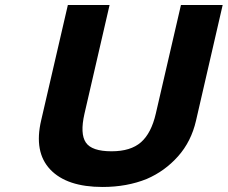

<svg xmlns="http://www.w3.org/2000/svg" viewBox="-20 -734 906 764"><path d="M316 -281Q298 -202 321.5 -167Q345 -132 424 -132Q500 -132 541 -168Q582 -204 600 -282L700 -714H866L760 -254Q741 -171 688.5 -112Q636 -53 564 -22Q485 10 388 10Q246 10 180 -59.5Q114 -129 144 -256L250 -714H416Z"/></svg>

Font: Passageway
Style: BdIt
Weight: 700
Foundry: Ascender Corporation
Version: Version 1.11